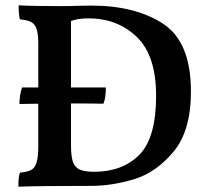

<svg xmlns="http://www.w3.org/2000/svg" viewBox="-20 -699 773 722"><path d="M698 -355Q698 -207 632.5 -128.5Q567 -50 484 -25Q401 0 322 0Q123 0 49 3Q49 -34 55 -50Q83 -52 97.5 -60Q112 -68 118 -89.5Q124 -111 124 -152V-309L53 -308Q53 -324 56 -342.5Q59 -361 63 -370H124V-533Q124 -570 118 -589Q112 -608 97.5 -616Q83 -624 55 -626Q50 -644 50 -679Q103 -676 209 -676Q245 -676 263 -677L323 -678Q489 -678 593.5 -609.5Q698 -541 698 -355ZM567 -339Q567 -490 494.5 -560Q422 -630 312 -630Q274 -630 247 -620V-370H378Q378 -331 369 -309Q321 -310 247 -310V-153Q247 -112 254 -91Q261 -70 279.5 -61.5Q298 -53 334 -53Q440 -53 503.5 -116.5Q567 -180 567 -339Z"/></svg>

Font: Vollkorn SC SemiBold
Style: Regular
Weight: 600
Designer: Friedrich Althausen
Foundry: Friedrich Althausen
Version: Version 4.015